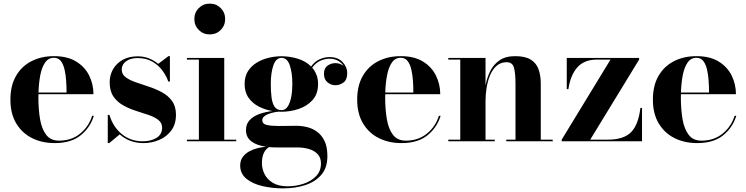

<svg xmlns="http://www.w3.org/2000/svg" viewBox="-20 -780 4120 1060"><path d="M498 -140.5Q478.5 -76 425.5 -33Q372.5 10 282 10Q211.5 10 156.5 -17.8Q101.5 -45.5 69.5 -99Q37.5 -152.5 37.5 -230Q37.5 -307.5 68.5 -361Q99.5 -414.5 153.8 -442.2Q208 -470 278 -470Q352.5 -470 400.8 -440.2Q449 -410.5 472.5 -362.5Q496 -314.5 496 -260H192.5Q192 -250 192 -240Q192 -175.5 201.2 -121.8Q210.5 -68 235 -35.8Q259.5 -3.5 306 -3.5Q374.5 -3.5 422.2 -42.2Q470 -81 488.5 -140.5ZM278 -461Q247 -461 228.8 -434.2Q210.5 -407.5 202.2 -363.8Q194 -320 192.5 -269H347.5Q347.5 -300.5 345.2 -334.2Q343 -368 336.2 -396.8Q329.5 -425.5 315.8 -443.2Q302 -461 278 -461Z M583 10H575V-146H584Q604 -79 652.8 -39.5Q701.5 0 767.5 0Q814 0 844.5 -19.2Q875 -38.5 875 -74.5Q875 -101.5 854.2 -117.8Q833.5 -134 800.5 -145.2Q767.5 -156.5 730.2 -168.2Q693 -180 660 -198.5Q627 -217 606.2 -247.2Q585.5 -277.5 585.5 -326Q585.5 -365.5 604.2 -398Q623 -430.5 657.5 -449.8Q692 -469 739.5 -469Q774.5 -469 803 -457.5Q831.5 -446 853.5 -427.5L910 -470H918V-330H909Q898.5 -361 876.5 -390.8Q854.5 -420.5 820.5 -440Q786.5 -459.5 740 -459.5Q700.5 -459.5 676.2 -441.8Q652 -424 652 -396Q652 -370 673.8 -353.8Q695.5 -337.5 729.5 -325.8Q763.5 -314 801.8 -301.5Q840 -289 874.2 -270.5Q908.5 -252 930 -222.2Q951.5 -192.5 951.5 -146.5Q951.5 -94.5 925.8 -59.8Q900 -25 858.8 -7.5Q817.5 10 772 10Q733 10 699.8 -2.5Q666.5 -15 641 -38Z M1053 -675Q1053 -711 1077.5 -735.5Q1102 -760 1138 -760Q1174 -760 1198.5 -735.5Q1223 -711 1223 -675Q1223 -639 1198.5 -614.5Q1174 -590 1138 -590Q1102 -590 1077.5 -614.5Q1053 -639 1053 -675ZM1012 -9H1078V-451H1012V-460H1218V-9H1284V0H1012Z M1338 -62Q1338 -95.5 1358.5 -117.2Q1379 -139 1412.5 -150.8Q1446 -162.5 1484.5 -167Q1445 -173.5 1409.8 -191.2Q1374.5 -209 1352.5 -240Q1330.5 -271 1330.5 -316.5Q1330.5 -358 1349 -387Q1367.5 -416 1397.5 -434.2Q1427.5 -452.5 1463.5 -461Q1499.5 -469.5 1534.5 -469.5Q1578.5 -469.5 1623 -456.2Q1667.5 -443 1697.5 -413Q1718.5 -442 1746.2 -453.5Q1774 -465 1798 -465Q1846 -465 1871.5 -437.2Q1897 -409.5 1897 -377Q1897 -339.5 1876.5 -324.5Q1856 -309.5 1831.5 -309.5Q1807 -309.5 1787.8 -325.8Q1768.5 -342 1768.5 -372.5Q1768.5 -403.5 1788.2 -417.5Q1808 -431.5 1831.5 -431.5Q1857.5 -431.5 1877 -416Q1866.5 -433 1846.5 -444.5Q1826.5 -456 1798.5 -456Q1775.5 -456 1749.5 -445Q1723.5 -434 1703.5 -406.5Q1718.5 -389.5 1727.2 -367Q1736 -344.5 1736 -316.5Q1736 -261 1705.2 -227.2Q1674.5 -193.5 1628 -178.2Q1581.5 -163 1534.5 -163Q1525.5 -163 1516.5 -163.5Q1497 -161.5 1476.5 -155.8Q1456 -150 1442 -140.2Q1428 -130.5 1428 -116Q1428 -96 1452.8 -90.2Q1477.5 -84.5 1518.5 -84.5Q1545 -84.5 1570.5 -85Q1596 -85.5 1617.5 -85.5Q1645.5 -85.5 1675.5 -78.2Q1705.5 -71 1730.8 -52.5Q1756 -34 1771.8 -1.5Q1787.5 31 1787.5 82Q1787.5 146 1754 185Q1720.5 224 1665 242Q1609.5 260 1543 260Q1482.5 260 1428.2 247.2Q1374 234.5 1340 206.5Q1306 178.5 1306 133.5Q1306 105 1321 85.5Q1336 66 1358.8 54.2Q1381.5 42.5 1405.8 37Q1430 31.5 1449 30Q1397.5 23 1367.8 0.5Q1338 -22 1338 -62ZM1475 -316.5Q1475 -278 1478.8 -245Q1482.5 -212 1495 -192Q1507.5 -172 1534.5 -172Q1555.5 -172 1568.5 -192Q1581.5 -212 1587.8 -245Q1594 -278 1594 -316.5Q1594 -377.5 1580 -419Q1566 -460.5 1534.5 -460.5Q1503.5 -460.5 1489.2 -419Q1475 -377.5 1475 -316.5ZM1426 120Q1426 153 1441.2 182.5Q1456.5 212 1487.8 230.2Q1519 248.5 1568 248.5Q1612.5 248.5 1654.8 234.8Q1697 221 1724.5 193Q1752 165 1752 122.5Q1752 90 1733.2 70.5Q1714.5 51 1684.8 42.5Q1655 34 1622.5 34H1508.5Q1485 34 1465 32Q1426 57 1426 120Z M2412.5 -140.5Q2393 -76 2340 -33Q2287 10 2196.5 10Q2126 10 2071 -17.8Q2016 -45.5 1984 -99Q1952 -152.5 1952 -230Q1952 -307.5 1983 -361Q2014 -414.5 2068.2 -442.2Q2122.5 -470 2192.5 -470Q2267 -470 2315.2 -440.2Q2363.5 -410.5 2387 -362.5Q2410.5 -314.5 2410.5 -260H2107Q2106.5 -250 2106.5 -240Q2106.5 -175.5 2115.8 -121.8Q2125 -68 2149.5 -35.8Q2174 -3.5 2220.5 -3.5Q2289 -3.5 2336.8 -42.2Q2384.5 -81 2403 -140.5ZM2192.5 -461Q2161.5 -461 2143.2 -434.2Q2125 -407.5 2116.8 -363.8Q2108.5 -320 2107 -269H2262Q2262 -300.5 2259.8 -334.2Q2257.5 -368 2250.8 -396.8Q2244 -425.5 2230.2 -443.2Q2216.5 -461 2192.5 -461Z M2455 -9H2521V-451H2455V-460H2660.5V-308Q2668 -349 2685.8 -386Q2703.5 -423 2737 -446.5Q2770.5 -470 2824 -470Q2880 -470 2910.8 -450.5Q2941.5 -431 2953.5 -396.8Q2965.5 -362.5 2965.5 -319V-9H3031.5V0H2775V-9H2826V-313.5Q2826 -376.5 2817.5 -406.5Q2809 -436.5 2777.5 -436.5Q2744 -436.5 2721.2 -416.2Q2698.5 -396 2685.2 -363.8Q2672 -331.5 2666.2 -294.2Q2660.5 -257 2660.5 -223V-9H2711.5V0H2455Z M3275.5 -451Q3204.5 -451 3166.8 -407.5Q3129 -364 3118 -288H3109V-460H3508.5V-451L3238.5 -9H3335.5Q3423 -9 3463.8 -50Q3504.5 -91 3515.5 -184H3524.5V0H3081V-9L3350.5 -451Z M4045 -140.5Q4025.5 -76 3972.5 -33Q3919.5 10 3829 10Q3758.5 10 3703.5 -17.8Q3648.5 -45.5 3616.5 -99Q3584.5 -152.5 3584.5 -230Q3584.5 -307.5 3615.5 -361Q3646.5 -414.5 3700.8 -442.2Q3755 -470 3825 -470Q3899.5 -470 3947.8 -440.2Q3996 -410.5 4019.5 -362.5Q4043 -314.5 4043 -260H3739.5Q3739 -250 3739 -240Q3739 -175.5 3748.2 -121.8Q3757.5 -68 3782 -35.8Q3806.5 -3.5 3853 -3.5Q3921.5 -3.5 3969.2 -42.2Q4017 -81 4035.5 -140.5ZM3825 -461Q3794 -461 3775.8 -434.2Q3757.5 -407.5 3749.2 -363.8Q3741 -320 3739.5 -269H3894.5Q3894.5 -300.5 3892.2 -334.2Q3890 -368 3883.2 -396.8Q3876.5 -425.5 3862.8 -443.2Q3849 -461 3825 -461Z"/></svg>

Font: Bodoni* 24pt
Style: Bold
Weight: 700
Version: Version 2.3